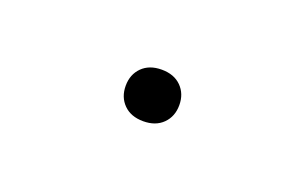

<svg xmlns="http://www.w3.org/2000/svg" viewBox="-27 -108 279 175"><g transform="rotate(20 112.0 -21.0)"><path d="M112 4Q100 4 93 -3Q86 -10 86 -21Q86 -32 93 -39Q100 -46 112 -46Q124 -46 131 -39Q138 -32 138 -21Q138 -10 131 -3Q124 4 112 4Z"/></g></svg>

Font: Celebes Thin
Style: Regular
Weight: 250
Designer: Anugrah Pasau
Foundry: Lafontype
Version: Version 1.000; ttfautohint (v1.8.4)